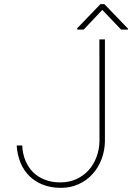

<svg xmlns="http://www.w3.org/2000/svg" viewBox="-20 -902 641 932"><path d="M462.4 -710.9H489.3V-215.8Q488.3 -169.4 472.7 -128.7Q457 -87.9 429.2 -57.1Q401.4 -26.4 362.3 -8.3Q323.2 9.8 275.4 9.8Q228 9.8 189.7 -4.9Q151.4 -19.5 123.5 -46.6Q95.7 -73.7 79.8 -111.6Q64 -149.4 61 -195.8H87.9Q89.8 -154.8 103.8 -121.6Q117.7 -88.4 141.8 -64.9Q166 -41.5 200 -28.8Q233.9 -16.1 275.4 -16.6Q317.4 -17.1 351.6 -33Q385.7 -48.8 410.2 -75.9Q434.6 -103 448.2 -139.2Q461.9 -175.3 462.9 -215.8ZM601.1 -763.2V-758.3H567.9L476.6 -854L386.2 -758.3H355V-765.1L467.3 -881.8H486.8Z"/></svg>

Font: Roboto Mono Thin
Style: Regular
Weight: 250
Designer: Google
Version: Version 2.000985; 2015; ttfautohint (v1.3)